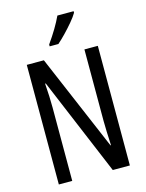

<svg xmlns="http://www.w3.org/2000/svg" viewBox="-137 -1091 843 1107"><g transform="rotate(-15 284.5 -537.5)"><path d="M497 -66H395L151 -648H147Q153 -566 153 -504V-66H73V-780H175L419 -207H422Q420 -251 418.5 -287.5Q417 -324 417 -352V-780H497ZM414 -1000Q402 -979 378 -950.5Q354 -922 327.5 -894.5Q301 -867 280 -849H228V-860Q286 -942 317 -1009H414Z"/></g></svg>

Font: Noto Sans Malayalam UI ExtraCondensed
Style: Regular
Weight: 400
Width: 2
Designer: Jelle Bosma - Monotype Design Team
Foundry: Monotype Imaging Inc.
Version: Version 2.104; ttfautohint (v1.8.4.7-5d5b)